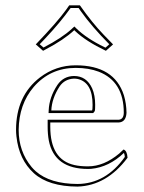

<svg xmlns="http://www.w3.org/2000/svg" viewBox="-20 -688 540 718"><path d="M441.9 -128.9Q455.1 -125 457 -98.1Q378.9 6.3 270 9.8Q162.1 9.3 106.9 -40Q50.8 -90.8 41.5 -177.7Q40 -190.4 40 -202.1Q40 -329.6 129.4 -398.4Q189 -443.8 263.2 -443.8Q407.7 -443.8 443.4 -331.5Q452.6 -300.8 453.1 -266.1Q451.2 -231.4 423.8 -230H168V-213.9Q168 -90.8 258.3 -70.8Q279.8 -65.9 309.1 -65.9Q368.7 -65.9 425.8 -113.8Q434.6 -121.6 441.9 -128.9ZM171.9 -274.9H324.2Q326.2 -277.8 326.2 -295.9Q326.2 -379.4 271 -392.6Q263.7 -394 256.8 -394Q222.2 -392.6 203.1 -365.2Q173.8 -320.3 171.9 -274.9ZM402.8 -522 376 -498Q301.3 -533.7 261.7 -571.3Q259.3 -573.7 257.8 -575.2Q218.3 -538.6 150.9 -503.4Q143.1 -499.5 141.1 -498L113.8 -522Q193.8 -605 227.5 -651.9Q231 -656.7 238.8 -668H278.8Q325.2 -602.1 367.7 -558.1Q382.8 -542 402.8 -522ZM443.4 -116.2Q387.7 -63 320.8 -56.6Q314 -56.2 309.1 -56.2Q183.6 -56.2 162.6 -162.1Q158.2 -186 158.2 -213.9V-240.2H423.8Q442.4 -241.7 442.9 -266.1Q442.9 -383.3 349.1 -419.9Q312 -434.1 263.2 -434.1Q168 -434.1 106 -362.8Q50.8 -297.9 49.8 -202.1Q49.8 -122.1 98.1 -63.5Q106 -54.2 113.8 -47.4Q167 -0.5 270 0Q376 -1 446.8 -101.1Q446.3 -109.9 443.4 -116.2ZM161.6 -265.1 162.1 -275.4Q164.1 -324.2 194.8 -370.6Q217.3 -403.3 256.8 -403.8Q303.7 -403.8 324.7 -357.4Q335.9 -331.5 335.9 -295.9Q335.9 -275.9 334.5 -272.9Q332.5 -269.5 331.1 -268.1L328.1 -265.1ZM388.7 -522.5Q323.7 -587.9 282.7 -645.5Q278.8 -650.9 273.9 -658.2H244.1Q205.6 -604 147.9 -543Q138.2 -532.7 128.4 -522.5L142.6 -510.3Q211.4 -545.9 248 -579.6Q250 -581.5 251 -582.5L258.3 -588.9L265.1 -582Q304.2 -543.9 370.6 -511.7Q373 -510.7 374.5 -509.8Z"/></svg>

Font: Linux Biolinum Outline O
Style: Bold
Weight: 700
Designer: Philipp H. Poll
Foundry: Philipp H. Poll
Version: Version 0.9.2